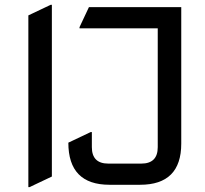

<svg xmlns="http://www.w3.org/2000/svg" viewBox="-20 -767 851 797"><path d="M434.6 0Q263.7 0 263.7 -174.8L356.4 -218.8H361.3V-156.2Q361.3 -87.9 429.7 -87.9H566.4Q634.8 -87.9 634.8 -156.2V-649.4H310.1V-654.3L349.1 -737.3H732.4V-170.9Q732.4 0 561.5 0ZM97.7 9.8V-703.1L190.4 -747.1H195.3V-34.2L102.5 9.8Z"/></svg>

Font: Nova Square
Style: Book
Weight: 400
Designer: Wojciech Kalinowski "wmk69" (wmk69@o2.pl)
Foundry: Wojciech Kalinowski "wmk69" (wmk69@o2.pl)
Version: Version 3.1.0; 2021-05-23